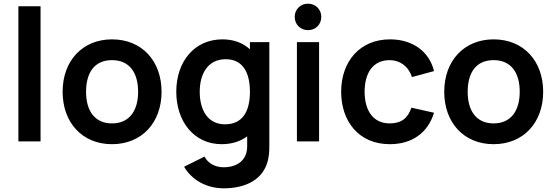

<svg xmlns="http://www.w3.org/2000/svg" viewBox="-20 -769 3014 1044"><path d="M200.5 0V-735H80V0Z M589 15C750.5 15 858.5 -101.5 858.5 -270C858.5 -437 752 -555 589 -555C429.5 -555 320.5 -439.5 320.5 -270C320.5 -103 426.5 15 589 15ZM589 -98C496 -98 448 -165 448 -270C448 -372 492 -442 589 -442C683.5 -442 731 -374.5 731 -270C731 -168.5 684.5 -98 589 -98Z M1339 -501C1301 -535.5 1251 -555 1189.5 -555C1036.5 -555 938.5 -434 938.5 -270C938.5 -108 1035.5 15 1185 15C1241 15 1287.5 -0.5 1324 -27.5V24C1325.5 101 1271 140.5 1196 140.5C1153.5 140.5 1112 121.5 1092 82.5L981 137.5C1023 211 1105.5 255 1195.5 255C1317.5 255 1412.5 206.5 1437 102C1442.5 78 1444.5 54 1444.5 26V-540H1339ZM1203.5 -93C1109.5 -93 1066 -171 1066 -270C1066 -368 1110.5 -447 1207.5 -447C1299.5 -447 1339 -375.5 1339 -270C1339 -165.5 1300.5 -93 1203.5 -93Z M1654.5 -605C1696.5 -605 1727 -636.5 1727 -677C1727 -717.5 1696.5 -749 1654.5 -749C1613.5 -749 1582.5 -717.5 1582.5 -677C1582.5 -636.5 1613.5 -605 1654.5 -605ZM1715 0V-540H1594.5V0Z M2099.5 15C2220 15 2306.5 -46 2340 -156L2217 -183.5C2198.5 -128 2163.5 -98 2099.5 -98C2009 -98 1963 -167 1962.5 -270C1963 -369 2005 -442 2099.5 -442C2154.5 -442 2201.5 -408 2220 -350L2340 -382.5C2314.5 -489 2223.5 -555 2101 -555C1937 -555 1835.5 -435.5 1835 -270C1835.5 -107 1932.5 15 2099.5 15Z M2664 15C2825.5 15 2933.5 -101.5 2933.5 -270C2933.5 -437 2827 -555 2664 -555C2504.5 -555 2395.5 -439.5 2395.5 -270C2395.5 -103 2501.5 15 2664 15ZM2664 -98C2571 -98 2523 -165 2523 -270C2523 -372 2567 -442 2664 -442C2758.5 -442 2806 -374.5 2806 -270C2806 -168.5 2759.5 -98 2664 -98Z"/></svg>

Font: Hauora
Style: Bold
Weight: 700
Designer: Wayne Shih
Foundry: WCYS
Version: Version 1.001;hotconv 1.0.109;makeotfexe 2.5.65596